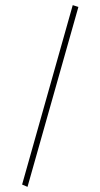

<svg xmlns="http://www.w3.org/2000/svg" viewBox="-20 -685 390 747"><path d="M87 42 66 33 263 -665 285 -658Z"/></svg>

Font: Inconsolata ExtraCondensed ExtraLight
Style: Regular
Weight: 200
Width: 2
Monospace: yes
Designer: Raph Levien, Cyreal, Brenton Simpson
Foundry: Raph Levien, Cyreal, Google
Version: Version 3.001; ttfautohint (v1.8.2.53-6de2)